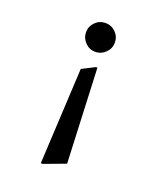

<svg xmlns="http://www.w3.org/2000/svg" viewBox="-126 -728 701 832"><g transform="rotate(20 224.5 -312.5)"><path d="M151 -580Q151 -607 170.5 -626.5Q190 -646 217.5 -646Q245 -646 264.5 -626.5Q284 -607 284 -579.5Q284 -552 264 -532.5Q244 -513 217 -513Q190 -513 170.5 -533Q151 -553 151 -580ZM269 -16 170 21H161L184 -422L243 -452H250Z"/></g></svg>

Font: Halant SemiBold
Style: Regular
Weight: 600
Designer: Hitesh Malaviya (Devanagari), Satya Rajpurohit (Latin)
Foundry: Indian Type Foundry
Version: Version 1.101;PS 1.0;hotconv 1.0.78;makeotf.lib2.5.61930; tt